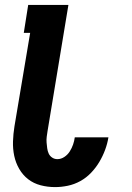

<svg xmlns="http://www.w3.org/2000/svg" viewBox="-20 -755 540 783"><path d="M205 8Q174 8 145.5 0.5Q117 -7 95 -24Q73 -41 58.5 -66Q44 -91 38 -119.5Q32 -148 33 -178.5Q34 -209 39 -240L103 -621H77L95 -735H259L174 -221Q172 -209 170.5 -197Q169 -185 170 -173.5Q171 -162 172.5 -150.5Q174 -139 178.5 -129Q183 -119 192.5 -112.5Q202 -106 214 -106Q229 -106 242.5 -115Q256 -124 264.5 -137.5Q273 -151 278 -165.5Q283 -180 285 -195H422V-194Q418 -169 408.5 -143.5Q399 -118 385 -94.5Q371 -71 351.5 -50.5Q332 -30 307.5 -16.5Q283 -3 256.5 2.5Q230 8 205 8Z"/></svg>

Font: Iosevka Heavy
Style: Italic
Weight: 900
Italic angle: -9°
Monospace: yes
Designer: Belleve Invis
Foundry: Belleve Invis
Version: Version 32.5.0; ttfautohint (v1.8.4)